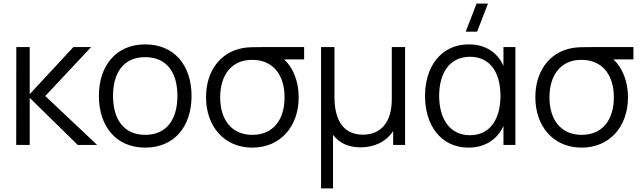

<svg xmlns="http://www.w3.org/2000/svg" viewBox="-20 -800 3540 1060"><path d="M69.5 0H144V-260L409 0H516L230 -270L483 -540H385L144 -280V-540H70Z M781.5 15C941.5 15 1037.5 -100.5 1037.5 -270.5C1037.5 -437.5 943.5 -555 781.5 -555C623.5 -555 526 -440.5 526 -270.5C526 -103 620.5 15 781.5 15ZM604 -270.5C604 -396.5 660.5 -484.5 781.5 -484.5C900.5 -484.5 959.5 -400.5 959.5 -270.5C959.5 -143 901.5 -55.5 781.5 -55.5C664.5 -55.5 604 -140.5 604 -270.5Z M1373 15C1528.5 15 1629 -102.5 1629 -263C1629 -350.5 1598.5 -425.5 1549 -472H1659V-540H1426.5C1388 -540 1350 -540 1322 -535C1195.5 -512.5 1117.5 -407 1117.5 -263C1117.5 -102.5 1217.5 15 1373 15ZM1195.5 -263C1195.5 -380 1254 -470.5 1373 -469.5C1490 -469 1551 -383.5 1551 -263C1551 -140.5 1490 -55.5 1373 -55.5C1259.5 -55.5 1195.5 -138 1195.5 -263Z M1752.5 240H1818.5V-56C1851.5 -11.5 1903 13.5 1969 13.5C2045.5 13.5 2111 -16 2150.5 -76.5V0H2216.5V-540H2143V-252C2143 -130 2087 -56.5 1983 -56.5C1870 -56.5 1826.5 -145.5 1826.5 -264.5V-540H1752.5Z M2567 15C2656.5 15 2726 -29.5 2759.5 -105V0H2825.5V-540H2759.5V-436.5C2726.5 -511 2659 -555 2569 -555C2414 -555 2326.5 -431.5 2326.5 -270C2326.5 -108.5 2414 15 2567 15ZM2404.5 -270.5C2404.5 -396.5 2462 -486.5 2575 -486.5C2687.5 -486.5 2743 -397.5 2743 -270.5C2743 -145.5 2688 -53.5 2574.5 -53.5C2460.5 -53.5 2404.5 -148 2404.5 -270.5ZM2551 -625H2614L2674 -780H2611Z M3191 15C3346.5 15 3447 -102.5 3447 -263C3447 -350.5 3416.5 -425.5 3367 -472H3477V-540H3244.5C3206 -540 3168 -540 3140 -535C3013.5 -512.5 2935.5 -407 2935.5 -263C2935.5 -102.5 3035.5 15 3191 15ZM3013.5 -263C3013.5 -380 3072 -470.5 3191 -469.5C3308 -469 3369 -383.5 3369 -263C3369 -140.5 3308 -55.5 3191 -55.5C3077.5 -55.5 3013.5 -138 3013.5 -263Z"/></svg>

Font: Eudonet
Style: Regular
Weight: 400
Designer: Mikhail Sharanda
Foundry: Mikhail Sharanda
Version: Version 4.503;Glyphs 3.1.2 (3151)